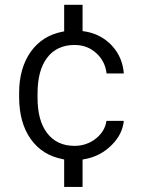

<svg xmlns="http://www.w3.org/2000/svg" viewBox="-20 -656 587 789"><path d="M286.1 -56.6Q298.8 -56.6 310.8 -58.6Q322.8 -60.5 334 -64.5Q345.2 -68.4 355.7 -74.2Q366.2 -80.1 375.5 -87.9Q411.1 -116.7 417.5 -159.2H488.8Q485.8 -131.8 473.9 -107.4Q461.9 -83 439.9 -61Q416.5 -37.1 387.9 -22.2Q359.4 -7.3 325.2 -1.5L319.3 -0.5V5.9V112.3H243.7V5.4V-0.5L237.8 -2Q153.3 -18.1 106 -85Q58.6 -152.3 58.6 -257.3V-274.4Q58.6 -375.5 106.4 -443.4Q154.3 -510.3 237.8 -525.9L243.7 -527.3V-533.2V-636.2H319.3V-534.7V-528.3L325.7 -527.3Q349.1 -523.9 369.9 -515.9Q390.6 -507.8 408.4 -495.6Q426.3 -483.4 441.4 -466.8Q483.9 -419.9 488.8 -354H418Q412.1 -403.8 377.4 -436Q340.3 -471.2 286.1 -471.2Q250 -471.2 221.7 -458Q193.4 -444.8 173.8 -418.9Q153.8 -392.6 144 -355.7Q134.3 -318.8 134.3 -271V-253.9Q134.3 -160.2 173.8 -108.9Q213.9 -56.6 286.1 -56.6Z"/></svg>

Font: Shabnam Light FD
Style: Light-FD
Weight: 300
Foundry: DejaVu fonts team - Redesigned by Saber Rastikerdar - Based on Vazir font
Version: Version 5.0.0